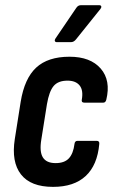

<svg xmlns="http://www.w3.org/2000/svg" viewBox="-20 -721 451 749"><path d="M186.9 8Q99.6 8 61.7 -40.8Q23.9 -89.5 37.7 -178.3L60.7 -324Q75.5 -415 121.3 -457.4Q167.2 -499.7 251.1 -499.7Q332.8 -499.7 372.9 -453.5Q412.9 -407.3 394.7 -332.1Q391.7 -320.6 383.2 -320.6H309Q296.7 -320.6 299.1 -332.1Q305.7 -369 290.5 -387.7Q275.4 -406.4 243.3 -406.4Q207 -406.4 189.4 -385.7Q171.7 -364.9 163.1 -314.4L141.3 -177.3Q133.3 -129.6 147.1 -107.2Q161 -84.7 197 -84.7Q231.5 -84.7 248.8 -103.4Q266 -122.2 270.6 -159.6Q272 -171.6 282.6 -171.6H356.9Q368.7 -171.6 367.3 -159.6Q359.9 -76.7 314.3 -34.4Q268.8 8 186.9 8ZM201.6 -556.6Q195.9 -556.6 194.2 -560.6Q192.5 -564.6 195.9 -570L277 -689.4Q284 -700.7 295.2 -700.7H367.2Q373.4 -700.7 374.9 -696.4Q376.4 -692.1 372 -686.4L277 -568Q268.3 -556.6 256.9 -556.6Z"/></svg>

Font: Sofia Sans Condensed
Style: Italic
Weight: 400
Italic angle: -9°
Designer: Botio Nikoltchev, Ani Petrova
Foundry: lettersoup
Version: Version 4.101